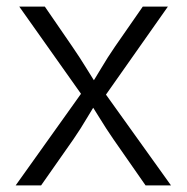

<svg xmlns="http://www.w3.org/2000/svg" viewBox="-20 -559 563 579"><path d="M27.3 0 242.2 -301.3 241.7 -251.5 38.1 -539.1H115.2L197.8 -418.9Q221.2 -384.8 240.5 -353.3Q259.8 -321.8 279.8 -291H246.6Q266.6 -321.8 285.2 -353.3Q303.7 -384.8 327.1 -418.9L410.6 -539.1H486.3L282.2 -249V-297.9L495.6 0H418.9L322.3 -138.7Q299.8 -171.4 281.5 -201.4Q263.2 -231.4 244.1 -259.8H277.8Q258.8 -231.4 241.2 -201.4Q223.6 -171.4 201.2 -138.7L104 0Z"/></svg>

Font: Inter 18pt Light
Style: Regular
Weight: 300
Designer: Rasmus Andersson
Foundry: rsms
Version: Version 4.001;git-66647c0bb